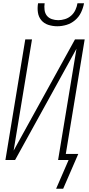

<svg xmlns="http://www.w3.org/2000/svg" viewBox="-20 -975 540 1170"><path d="M329 -815Q301 -815 274.5 -823.5Q248 -832 231.5 -852Q215 -872 211 -899.5Q207 -927 212 -955H252Q249 -935 251.5 -914.5Q254 -894 265.5 -879.5Q277 -865 296 -858.5Q315 -852 335 -852Q355 -852 376 -858.5Q397 -865 413.5 -879.5Q430 -894 439.5 -914.5Q449 -935 452 -955H492Q487 -927 474 -899.5Q461 -872 437.5 -852Q414 -832 385.5 -823.5Q357 -815 329 -815ZM322 175 398 0H334L446 -678L72 0H13L134 -735H175L63 -57L437 -735H496L381 -37H457L365 175Z"/></svg>

Font: Iosevka Curly Extralight
Style: Italic
Weight: 200
Italic angle: -9°
Monospace: yes
Designer: Belleve Invis
Foundry: Belleve Invis
Version: Version 22.1.2; ttfautohint (v1.8.4)